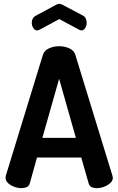

<svg xmlns="http://www.w3.org/2000/svg" viewBox="-20 -977 614 997"><path d="M91 0Q73 0 54 -7Q35 -14 22 -26Q9 -38 9 -54Q9 -57 10 -64L203 -693Q210 -715 234.5 -726Q259 -737 287 -737Q316 -737 340 -726Q364 -715 371 -693L564 -64Q566 -57 566 -54Q566 -39 552.5 -26.5Q539 -14 520 -7Q501 0 483 0Q467 0 455.5 -5.5Q444 -11 440 -26L402 -159H172L135 -26Q131 -11 119 -5.5Q107 0 91 0ZM200 -261H374L287 -568ZM173 -819Q161 -819 153 -831.5Q145 -844 145 -859Q145 -870 150 -880Q155 -890 167 -896L271 -952Q280 -957 288 -957Q295 -957 305 -952L409 -897Q421 -891 425.5 -880.5Q430 -870 430 -858Q430 -844 422.5 -831.5Q415 -819 402 -819Q400 -819 397 -820Q394 -821 392 -822L288 -878L184 -822Q181 -821 178 -820Q175 -819 173 -819Z"/></svg>

Font: Dosis ExtraLight
Style: Bold
Weight: 700
Version: Version 3.001; ttfautohint (v1.8.2)